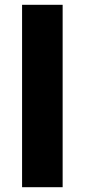

<svg xmlns="http://www.w3.org/2000/svg" viewBox="-20 -780 353 800"><path d="M241 0H72V-760H241Z"/></svg>

Font: Noto Sans Gurmukhi UI ExtraBold
Style: Regular
Weight: 800
Designer: Jelle Bosma - Monotype Design Team
Foundry: Monotype Imaging Inc.
Version: Version 2.004; ttfautohint (v1.8.4.7-5d5b)